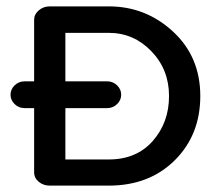

<svg xmlns="http://www.w3.org/2000/svg" viewBox="-20 -569 678 602"><path d="M321 13H136Q116 13 101.5 1Q87 -11 87 -29V-230H57Q39 -230 26 -242.5Q13 -255 13 -272Q13 -289 26 -301.5Q39 -314 57 -314H87V-507Q87 -524 101.5 -536.5Q116 -549 136 -549H321Q437 -549 522.5 -470Q608 -391 608 -268Q608 -146 528 -66.5Q448 13 321 13ZM316 -230H185V-69H321Q408 -69 459 -127Q510 -185 510 -268Q510 -351 454.5 -408.5Q399 -466 321 -466H185V-314H316Q334 -314 347 -301.5Q360 -289 360 -272Q360 -255 347 -242.5Q334 -230 316 -230Z"/></svg>

Font: Hoogli
Style: Bold
Weight: 700
Designer: Anand Singh Naorem
Foundry: Brand New Type
Version: Version 1.00 b007